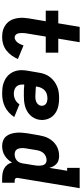

<svg xmlns="http://www.w3.org/2000/svg" viewBox="508 -1284 783 1840"><g transform="rotate(90 900.0 -363.5)"><path d="M338 8Q314 8 290.5 4.5Q267 1 246.5 -8.5Q226 -18 208.5 -32.5Q191 -47 179 -66Q167 -85 160.5 -107.5Q154 -130 151.5 -153Q149 -176 150.5 -200.5Q152 -225 156 -249L183 -410H82V-530H203L237 -735H384L350 -530H484V-410H330L300 -229Q298 -217 297 -205Q296 -193 296 -181Q296 -169 297.5 -157.5Q299 -146 303.5 -135.5Q308 -125 317.5 -118.5Q327 -112 338 -112Q353 -112 366.5 -121Q380 -130 389 -142.5Q398 -155 404 -168.5Q410 -182 415 -197L545 -143Q532 -112 511.5 -83.5Q491 -55 463.5 -33.5Q436 -12 403.5 -2Q371 8 338 8Z M877 8Q851 8 826.5 5.5Q802 3 779 -4.5Q756 -12 735.5 -24Q715 -36 699 -53Q683 -70 672 -91Q661 -112 656 -136Q651 -160 652 -185Q653 -210 657 -235L676 -345Q680 -373 690 -400Q700 -427 718 -450.5Q736 -474 760 -491.5Q784 -509 811 -520Q838 -531 866 -534.5Q894 -538 921 -538Q949 -538 977 -534Q1005 -530 1030 -520Q1055 -510 1075.5 -493Q1096 -476 1109 -453Q1122 -430 1127 -402.5Q1132 -375 1127 -346Q1123 -322 1111 -299Q1099 -276 1080.5 -258Q1062 -240 1039 -228Q1016 -216 991.5 -210Q967 -204 943 -202Q919 -200 895 -200Q869 -200 842.5 -200.5Q816 -201 790 -204Q788 -184 791.5 -164.5Q795 -145 807 -131Q819 -117 838 -110.5Q857 -104 877 -104Q891 -104 905.5 -107Q920 -110 934 -117Q948 -124 959.5 -134.5Q971 -145 979 -158L1101 -108Q1083 -80 1057.5 -56.5Q1032 -33 1002 -18.5Q972 -4 940 2Q908 8 877 8ZM908 -310Q921 -310 934.5 -312.5Q948 -315 960.5 -321.5Q973 -328 982 -339.5Q991 -351 993 -364Q995 -379 989.5 -392Q984 -405 973.5 -412.5Q963 -420 949 -423Q935 -426 921 -426Q901 -426 881 -420Q861 -414 845.5 -399.5Q830 -385 821.5 -366Q813 -347 810 -327L808 -316Q821 -314 833.5 -313.5Q846 -313 858.5 -312.5Q871 -312 883.5 -311Q896 -310 908 -310Z M1378 8Q1351 8 1326.5 -1.5Q1302 -11 1286 -30.5Q1270 -50 1262 -75Q1254 -100 1251.5 -126.5Q1249 -153 1251 -180.5Q1253 -208 1257 -235L1276 -345Q1280 -369 1287 -393Q1294 -417 1306.5 -439.5Q1319 -462 1337 -481Q1355 -500 1377 -513Q1399 -526 1423.5 -532Q1448 -538 1473 -538Q1494 -538 1514 -532.5Q1534 -527 1549 -513.5Q1564 -500 1573.5 -482Q1583 -464 1588 -444L1616 -615H1588V-735H1783L1685 -144Q1684 -137 1684.5 -131Q1685 -125 1689 -120.5Q1693 -116 1699 -114Q1705 -112 1711 -112H1731V8H1691Q1665 8 1640 4Q1615 0 1593.5 -12Q1572 -24 1557 -43.5Q1542 -63 1537 -87Q1525 -66 1508 -47.5Q1491 -29 1469.5 -16Q1448 -3 1425 2.5Q1402 8 1378 8ZM1459 -112Q1474 -112 1489.5 -117Q1505 -122 1517 -132.5Q1529 -143 1536 -158Q1543 -173 1545 -188L1563 -298Q1565 -311 1566.5 -324Q1568 -337 1567.5 -349.5Q1567 -362 1564.5 -374.5Q1562 -387 1556 -397Q1550 -407 1539 -412.5Q1528 -418 1515 -418Q1497 -418 1479.5 -411Q1462 -404 1449 -390.5Q1436 -377 1429 -360Q1422 -343 1419 -326L1401 -216Q1399 -204 1398.5 -191.5Q1398 -179 1399.5 -167.5Q1401 -156 1405 -145.5Q1409 -135 1416.5 -127Q1424 -119 1435.5 -115.5Q1447 -112 1459 -112Z"/></g></svg>

Font: Iosevka Slab Heavy Extended
Style: Italic
Weight: 900
Width: 7
Italic angle: -9°
Monospace: yes
Designer: Belleve Invis
Foundry: Belleve Invis
Version: Version 11.1.0; ttfautohint (v1.8.3)